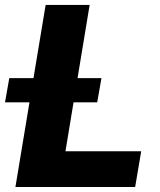

<svg xmlns="http://www.w3.org/2000/svg" viewBox="-52 -747 641 767"><path d="M9.6 0 130.3 -727.3H306.1L209.5 -142.8H512.1L487.9 0ZM-32 -338.1 -14.9 -435H353.3L336.3 -338.1Z"/></svg>

Font: Inter UI Extra Bold
Style: Italic
Weight: 800
Italic angle: 9.39999°
Designer: Rasmus Andersson
Foundry: rsms
Version: 3.2;8d6f07862